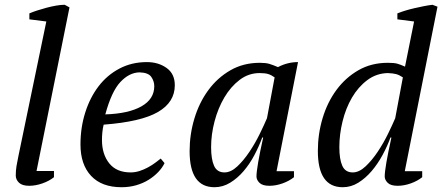

<svg xmlns="http://www.w3.org/2000/svg" viewBox="-20 -772 1852 804"><path d="M174 -682 103 -691V-716Q117 -722 135.5 -728Q154 -734 174.5 -739.5Q195 -745 215 -748.5Q235 -752 251 -752L271 -741L133 -56H206V-30Q186 -14 157.5 -4Q129 6 102 6Q73 6 59.5 -7Q46 -20 46 -37Q46 -57 49 -76Q52 -95 57 -118Z M564 -469Q521 -468 484 -428.5Q447 -389 421 -293Q518 -296 572 -326.5Q626 -357 626 -411Q626 -432 613.5 -450Q601 -468 564 -469ZM669 -89Q660 -70 643 -52Q626 -34 603 -19.5Q580 -5 551 3.5Q522 12 489 12Q406 12 361.5 -35.5Q317 -83 317 -167Q317 -238 337 -301Q357 -364 393 -411Q429 -458 480.5 -485Q532 -512 595 -512Q643 -512 677.5 -487.5Q712 -463 712 -415Q712 -344 641.5 -303Q571 -262 414 -250Q410 -233 408.5 -217Q407 -201 407 -186Q407 -126 437.5 -88Q468 -50 527 -50Q546 -50 564.5 -56Q583 -62 599.5 -71Q616 -80 629.5 -90Q643 -100 653 -108Z M1078 -196Q1065 -160 1045.5 -123Q1026 -86 1000.5 -56Q975 -26 944 -7Q913 12 878 12Q774 12 774 -139Q774 -209 794 -275.5Q814 -342 852 -394Q890 -446 944.5 -477.5Q999 -509 1068 -509Q1093 -509 1108 -504.5Q1123 -500 1144 -491Q1184 -512 1228 -512L1138 -55H1211V-30Q1191 -14 1163 -4Q1135 6 1108 6Q1079 6 1066.5 -6.5Q1054 -19 1054 -33Q1054 -51 1061 -92Q1068 -133 1082 -196ZM920 -50Q947 -50 974 -75.5Q1001 -101 1025 -137Q1049 -173 1068 -212Q1087 -251 1098 -277L1130 -448Q1116 -458 1103 -462Q1090 -466 1067 -466Q1021 -466 983.5 -437.5Q946 -409 919.5 -364Q893 -319 878.5 -264Q864 -209 864 -156Q864 -105 876.5 -77.5Q889 -50 920 -50Z M1615 -196Q1602 -160 1582 -123Q1562 -86 1536.5 -56Q1511 -26 1480.5 -7Q1450 12 1415 12Q1311 12 1311 -140Q1311 -211 1331 -277.5Q1351 -344 1389 -395.5Q1427 -447 1481 -478Q1535 -509 1604 -509Q1630 -509 1643 -505.5Q1656 -502 1676 -493L1714 -682L1644 -691V-716Q1659 -722 1677 -727.5Q1695 -733 1714.5 -737.5Q1734 -742 1754 -746Q1774 -750 1791 -752L1812 -744L1675 -55H1748V-30Q1728 -14 1700 -4Q1672 6 1645 6Q1616 6 1603.5 -6.5Q1591 -19 1591 -33Q1591 -51 1598 -92Q1605 -133 1619 -196ZM1457 -50Q1484 -50 1511 -75.5Q1538 -101 1562 -137Q1586 -173 1605 -212Q1624 -251 1635 -277L1667 -448Q1652 -458 1639.5 -461.5Q1627 -465 1604 -466Q1556 -465 1518 -436.5Q1480 -408 1454 -363.5Q1428 -319 1414.5 -264Q1401 -209 1401 -156Q1401 -105 1413.5 -77.5Q1426 -50 1457 -50Z"/></svg>

Font: PTSerif
Style: Italic
Weight: 400
Italic angle: -12°
Designer: A.Korolkova, O.Umpeleva, V.Yefimov
Foundry: ParaType Ltd
Version: Version 1.000W OFL; ttfautohint (v1.2) -l 8 -r 50 -G 200 -x 